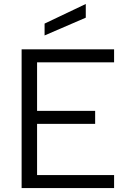

<svg xmlns="http://www.w3.org/2000/svg" viewBox="-20 -949 635 969"><path d="M89.1 -700H555.8V-634.5H167.1V-389.4H460.2V-323.9H167.1V-65.5H555.8V0H89.1ZM205 -829.9 412.9 -928.9V-859.8L205 -770.1Z"/></svg>

Font: AF Albert Sans Medium
Style: Regular
Weight: 500
Designer: Andreas Rasmussen
Foundry: a.Foundry
Version: Version 1.300;Glyphs 3.2 (3231)